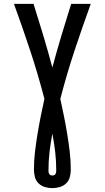

<svg xmlns="http://www.w3.org/2000/svg" viewBox="-20 -755 540 990"><path d="M250 215Q231 215 212 209.5Q193 204 179 190.5Q165 177 160 158Q155 139 155 119Q155 73 160.5 27Q166 -19 173.5 -64.5Q181 -110 190 -155Q199 -200 209 -245Q177 -369 136.5 -491.5Q96 -614 52 -735H153Q179 -653 203.5 -571Q228 -489 250 -407Q272 -489 296.5 -571Q321 -653 347 -735H448Q404 -614 363.5 -491.5Q323 -369 291 -245Q301 -200 310 -155Q319 -110 326.5 -64.5Q334 -19 339.5 27Q345 73 345 119Q345 139 340 158Q335 177 321 190.5Q307 204 288 209.5Q269 215 250 215ZM250 150Q255 150 259.5 148Q264 146 266.5 141.5Q269 137 269.5 132.5Q270 128 270 123Q270 75 264.5 28Q259 -19 250 -66Q241 -19 235.5 28Q230 75 230 123Q230 128 230.5 132.5Q231 137 233.5 141.5Q236 146 240.5 148Q245 150 250 150Z"/></svg>

Font: Iosevka SS18 Semibold
Style: Regular
Weight: 600
Monospace: yes
Designer: Belleve Invis
Foundry: Belleve Invis
Version: Version 25.1.1; ttfautohint (v1.8.4)